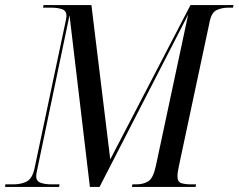

<svg xmlns="http://www.w3.org/2000/svg" viewBox="-45 -734 937 754"><path d="M-25 0 -24 -10H7Q38 -10 59.5 -21Q81 -32 90 -70L208 -628Q216 -662 216 -672Q216 -692 198.5 -698Q181 -704 153 -704H124L126 -714H314L388 -108L703 -714H872L870 -704H854Q825 -704 805 -694Q785 -684 778 -647L658 -84Q652 -57 652 -42Q652 -20 666.5 -15Q681 -10 706 -10H725L723 0H473L475 -10H490Q519 -10 538 -22.5Q557 -35 567 -82L694 -677L346 0H308L228 -674L102 -72Q100 -63 98.5 -55Q97 -47 97 -42Q97 -23 114 -16.5Q131 -10 158 -10H189L187 0Z"/></svg>

Font: Noto Serif Display Condensed
Style: Italic
Weight: 400
Width: 3
Italic angle: -12°
Designer: Monotype Design Team
Foundry: Monotype Imaging Inc.
Version: Version 2.009